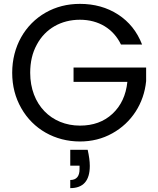

<svg xmlns="http://www.w3.org/2000/svg" viewBox="-20 -725 818 992"><path d="M90 -166C151 -58 264 6 393 6C454 6 510 -8 560 -36C660 -91 724 -191 735 -306V-376H360V-302H638C631 -233 605 -178 561 -137C517 -96 461 -76 393 -76C246 -76 136 -184 136 -349C136 -404 147 -452 170 -494C214 -577 296 -623 393 -623C490 -623 566 -576 605 -495H714C688 -562 647 -613 590 -650C533 -687 467 -705 393 -705C328 -705 269 -690 216 -660C109 -599 43 -485 43 -349C43 -281 59 -220 90 -166ZM391 131V149C391 186 375 205 343 205V247C410 247 444 209 444 132C444 108 440 80 433 49H343V131Z"/></svg>

Font: Poppins
Style: Regular
Weight: 400
Designer: Ninad Kale (Devanagari), Jonny Pinhorn (Latin)
Foundry: Indian Type Foundry
Version: 4.004